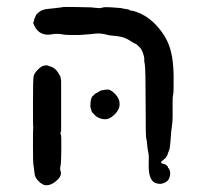

<svg xmlns="http://www.w3.org/2000/svg" viewBox="-20 -521 587 559"><path d="M267 -254 271 -256Q271 -256 273 -257Q275 -258 275.5 -258Q276 -258 280 -258.5Q284 -259 284 -259.5Q284 -260 289.5 -260Q295 -260 295 -260.5Q295 -261 301.5 -258Q308 -255 315.5 -247Q323 -239 326 -231Q334 -208 314 -188Q298 -172 282 -174Q266 -176 257 -185Q248 -194 247.5 -195Q247 -196 243 -210Q243 -227 246 -234.5Q249 -242 250 -242V-241Q257 -248 257 -248L262 -251Q263 -251 265 -252Q267 -253 267 -254ZM128 -327Q144 -322 154 -301L156 -298L158 -285Q158 -279 158 -210V-140Q156 -134 156 -133L157 -129Q159 -130 158.5 -88.5Q158 -47 157 -43Q154 -29 156 -24Q161 -11 148 2Q126 23 107 17L97 11Q97 11 93 7Q82 -3 80.5 -16Q79 -29 79 -30L77 -44Q76 -48 76 -96.5Q76 -145 76.5 -145.5Q77 -146 77 -149Q77 -152 76.5 -152.5Q76 -153 76 -222Q76 -291 78 -299.5Q80 -308 90.5 -318.5Q101 -329 108.5 -330Q116 -331 116.5 -331Q117 -331 117.5 -330.5Q118 -330 128 -327ZM86 -479 95 -487Q96 -487 98 -489Q106 -494 123.5 -495.5Q141 -497 142.5 -497.5Q144 -498 150.5 -498.5Q157 -499 158.5 -499.5Q160 -500 163.5 -500.5Q167 -501 205.5 -500.5Q244 -500 246.5 -499.5Q249 -499 254.5 -498.5Q260 -498 266 -497.5Q272 -497 272 -497.5Q272 -498 275 -498L283 -500Q283 -500 293 -500Q303 -500 312 -499Q321 -498 326 -498Q331 -498 339 -496Q358 -493 357 -492Q362 -489 362 -489.5Q362 -490 365 -490Q404 -480 433 -449.5Q462 -419 473.5 -385Q485 -351 485.5 -301Q486 -251 484 -245Q482 -239 482.5 -208Q483 -177 482 -166.5Q481 -156 480 -149Q479 -142 478.5 -138Q478 -134 477.5 -124Q477 -114 476 -106Q475 -98 474.5 -92.5Q474 -87 471.5 -81.5Q469 -76 468.5 -73.5Q468 -71 468 -71Q468 -71 465 -65.5Q462 -60 455 -55Q448 -50 449 -47.5Q450 -45 457 -43.5Q464 -42 464.5 -40Q465 -38 467 -37.5Q469 -37 469 -34Q469 -31 470.5 -31Q472 -31 472 -30.5Q472 -30 474.5 -23.5Q477 -17 473.5 -4.5Q470 8 454 13Q446 16 433 12Q411 4 413 -47Q414 -67 412 -76Q410 -85 409 -94.5Q408 -104 408 -106L406 -118Q404 -117 404 -219Q404 -321 401.5 -334Q399 -347 400 -347.5Q401 -348 399 -357Q395 -375 386 -384Q377 -393 373.5 -394Q370 -395 358 -403Q341 -414 318.5 -416Q296 -418 291 -420Q272 -425 256 -423Q240 -421 229.5 -420.5Q219 -420 216.5 -419.5Q214 -419 192 -419Q170 -419 162 -421Q143 -424 131 -421Q95 -415 80 -446Q76 -455 77 -455.5Q78 -456 79 -461Q80 -466 80 -466Z"/></svg>

Font: TT2020 Style E
Style: Regular
Weight: 400
Version: Version 00.2